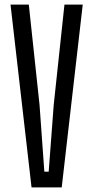

<svg xmlns="http://www.w3.org/2000/svg" viewBox="-20 -820 408 840"><path d="M118 0 26 -800H106L153 -361L174 -69H193L215 -361L262 -800H342L250 0Z"/></svg>

Font: Big Shoulders Display Medium
Style: Regular
Weight: 500
Designer: Patric King
Foundry: XO Type Co
Version: Version 1.000; ttfautohint (v1.8.2)